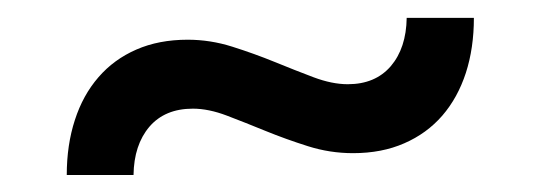

<svg xmlns="http://www.w3.org/2000/svg" viewBox="-20 -406 620 220"><path d="M378.5 -309.5Q410 -309.5 427.8 -330.2Q445.5 -351 446 -385.5H523Q523 -351 513.8 -322.5Q504.5 -294 486.8 -273.5Q469 -253 443.2 -241.8Q417.5 -230.5 384.5 -230.5Q358 -230.5 332.8 -238.5Q307.5 -246.5 284.2 -256Q261 -265.5 240 -273.5Q219 -281.5 201 -281.5Q169 -281.5 151.2 -260.8Q133.5 -240 133 -205.5H56.5Q56.5 -240 65.8 -268.5Q75 -297 92.8 -317.5Q110.5 -338 136.2 -349.2Q162 -360.5 195 -360.5Q221 -360.5 246.2 -352.5Q271.5 -344.5 294.8 -335Q318 -325.5 339.2 -317.5Q360.5 -309.5 378.5 -309.5Z"/></svg>

Font: Lato Medium
Style: Italic
Weight: 500
Italic angle: -7°
Designer: Lukasz Dziedzic
Foundry: tyPoland Lukasz Dziedzic
Version: Version 2.006; 2014-01-15